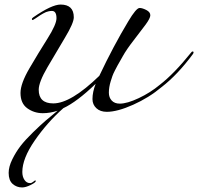

<svg xmlns="http://www.w3.org/2000/svg" viewBox="-20 -480 870 843"><path d="M690 -98Q634 -51 564.5 -20Q495 11 449 11Q420 11 403 -5Q386 -21 386 -45Q386 -76 400 -112Q318 -33 258 -5Q187 58 132.5 137Q78 216 78 275Q78 296 87.5 310Q97 324 112 324Q119 324 126 318Q133 312 134 312Q137 312 137 315Q137 321 115 332Q93 343 77 343Q53 343 35.5 327.5Q18 312 18 279Q18 252 34 219.5Q50 187 70.5 160.5Q91 134 125 101Q159 68 180 50Q201 32 233 6Q200 17 168 17Q130 17 100 -4.5Q70 -26 70 -72Q70 -113 109.5 -180.5Q149 -248 188.5 -310.5Q228 -373 228 -400Q228 -432 208 -432Q201 -432 194 -430.5Q187 -429 182 -427Q177 -425 169 -420.5Q161 -416 158 -414Q155 -412 146 -406Q137 -400 134 -398Q125 -392 124 -392Q120 -392 120 -396Q120 -400 126 -404Q207 -460 246 -460Q304 -460 304 -404Q304 -379 265.5 -315Q227 -251 188.5 -185Q150 -119 150 -86Q150 -26 214 -26Q291 -26 416 -147Q478 -278 543 -386Q578 -445 593 -445Q605 -445 622.5 -436Q640 -427 640 -413Q640 -400 619 -371.5Q598 -343 566.5 -302.5Q535 -262 519 -233Q517 -229 508 -213.5Q499 -198 495.5 -191.5Q492 -185 484.5 -170.5Q477 -156 473.5 -146Q470 -136 466 -123Q462 -110 460 -97.5Q458 -85 458 -73Q458 -52 470.5 -38.5Q483 -25 506 -25Q538 -25 589 -49Q640 -73 682 -108Q744 -156 818 -248Q822 -254 826 -254Q830 -254 830 -250Q830 -248 828 -244Q760 -152 690 -98Z"/></svg>

Font: Miama Nueva
Style: Medium
Weight: 400
Italic angle: -28°
Version: Version 1.0